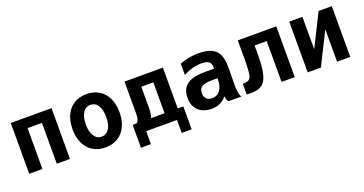

<svg xmlns="http://www.w3.org/2000/svg" viewBox="-36 -1183 3685 1944"><g transform="rotate(-20 1806.0 -211.0)"><path d="M84 0H226.1V-439.9H380.9V0H522.9V-546.9H84Z M902.8 14.2C1057.6 14.2 1156.2 -96.7 1156.2 -272.9C1156.2 -449.2 1057.6 -560.1 902.8 -560.1C748.5 -560.1 649.9 -449.2 649.9 -272.9C649.9 -96.7 748.5 14.2 902.8 14.2ZM902.8 -102.1C834.5 -102.1 793 -165.5 793 -272.9C793 -380.4 834.5 -443.8 902.8 -443.8C971.7 -443.8 1013.2 -380.4 1013.2 -272.9C1013.2 -165.5 971.7 -102.1 902.8 -102.1Z M1237.3 139.6H1344.2V0H1676.3V139.6H1783.2V-106.9H1723.1V-546.9H1309.6V-212.4C1309.6 -163.1 1304.2 -141.6 1296.9 -127.9C1289.1 -113.8 1279.3 -106.9 1274.4 -106.9H1237.3ZM1436.5 -106.9C1446.8 -137.7 1451.7 -176.8 1451.7 -224.1V-439.9H1581.1V-106.9Z M2047.4 14.2C2084 14.2 2111.8 7.8 2139.2 -5.4C2167 -18.6 2190.4 -37.1 2208.5 -61C2210 -47.9 2212.9 -34.7 2214.8 -28.3C2217.3 -21.5 2222.7 -9.8 2228.5 0H2370.1C2365.2 -7.3 2359.4 -18.6 2356.4 -28.3C2354.5 -34.7 2351.6 -47.9 2349.6 -61C2348.6 -69.3 2347.2 -83.5 2346.2 -96.2C2345.7 -105 2345.2 -120.1 2345.2 -133.8C2345.2 -157.2 2347.7 -278.3 2347.7 -314.5C2347.7 -415.5 2328.6 -470.7 2293 -505.4C2259.3 -538.1 2203.6 -560.5 2112.8 -560.5C2070.3 -560.5 2029.3 -555.7 2002.9 -550.8C1970.7 -544.9 1933.6 -533.2 1906.7 -522V-399.9C1941.4 -418.9 1976.6 -433.1 2007.3 -441.4C2039.1 -449.7 2073.2 -454.1 2104 -454.1C2137.7 -454.1 2163.6 -448.7 2180.7 -436.5C2196.3 -425.3 2205.6 -407.7 2205.6 -383.8V-359.9H2106.4C2020 -359.9 1956.1 -344.7 1914.6 -314.5C1872.1 -283.2 1852.5 -234.9 1852.5 -172.9C1852.5 -113.8 1870.1 -67.9 1904.8 -35.2C1939.5 -2.4 1988.8 14.2 2047.4 14.2ZM2087.4 -85C2061 -85 2041.5 -92.3 2026.9 -106.9C2012.2 -121.6 2004.9 -140.6 2004.9 -167C2004.9 -198.7 2015.6 -222.7 2036.6 -236.3C2057.6 -250 2095.2 -256.8 2148.4 -256.8H2205.6V-247.1C2205.6 -195.8 2195.3 -156.2 2174.3 -127.9C2153.3 -99.1 2123.5 -85 2087.4 -85Z M2427.2 0H2473.6C2545.9 0 2590.8 -17.1 2619.6 -56.2C2668 -121.1 2672.4 -248.5 2672.4 -343.8V-439.9H2802.7V0H2944.8V-546.9H2530.3V-341.8C2530.3 -303.2 2528.8 -252 2525.4 -214.4C2517.6 -132.8 2499.5 -117.2 2432.1 -117.2H2427.2Z M3084.5 0H3226.6L3400.9 -349.1V0H3543V-546.9H3400.9L3226.6 -197.8V-546.9H3084.5Z"/></g></svg>

Font: Hack
Style: Bold
Weight: 700
Monospace: yes
Designer: Christopher Simpkins
Foundry: Christopher Simpkins
Version: Version 2.010